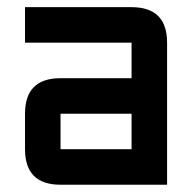

<svg xmlns="http://www.w3.org/2000/svg" viewBox="-20 -508 528 528"><path d="M439.5 0H146.5Q48.8 0 48.8 -97.7V-195.3Q48.8 -293 146.5 -293H341.8V-390.6H48.8V-488.3H341.8Q439.5 -488.3 439.5 -390.6ZM146.5 -97.7H341.8V-195.3H146.5Z"/></svg>

Font: BabelStone Runic Beowulf
Style: Regular
Weight: 400
Designer: Andrew West
Foundry: BabelStone
Version: Version 7.004;November 9, 2023